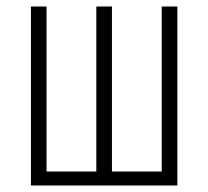

<svg xmlns="http://www.w3.org/2000/svg" viewBox="-20 -570 640 590"><path d="M75 0H525V-550H477V-43H324V-550H276V-43H123V-550H75Z"/></svg>

Font: JetBrains Mono Thin
Style: Regular
Weight: 100
Monospace: yes
Designer: Philipp Nurullin, Konstantin Bulenkov
Foundry: JetBrains
Version: Version 2.305